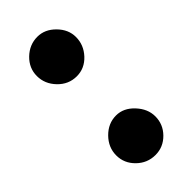

<svg xmlns="http://www.w3.org/2000/svg" viewBox="-20 -697 310 310"><g transform="rotate(45 135.0 -541.5)"><path d="M270 -542.5Q270 -523.9 256.8 -510.5Q243.7 -497.1 225.6 -497.1Q207.5 -497.1 193.6 -510.7Q179.7 -524.4 179.7 -542.5Q179.7 -559.6 194.1 -573Q208.5 -586.4 225.6 -586.4Q243.7 -586.4 256.8 -573.5Q270 -560.5 270 -542.5ZM90.3 -542.5Q90.3 -523.9 76.4 -510.5Q62.5 -497.1 44.4 -497.1Q26.4 -497.1 13.2 -510.7Q0 -524.4 0 -542.5Q0 -559.6 13.7 -573Q27.3 -586.4 44.4 -586.4Q62.5 -586.4 76.4 -573.5Q90.3 -560.5 90.3 -542.5Z"/></g></svg>

Font: Scheherazade New Rohingya
Style: Regular
Weight: 400
Designer: SIL International
Foundry: SIL International
Version: Version 3.000 ; LngRng